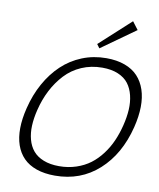

<svg xmlns="http://www.w3.org/2000/svg" viewBox="-113 -1180 1061 1278"><g transform="rotate(10 418.0 -541.5)"><path d="M737.8 -399.9Q752 -457 754.9 -507.8Q757.8 -558.6 746.8 -604Q735.8 -649.4 710.9 -682.1Q686 -714.8 641.1 -733.9Q596.2 -752.9 534.2 -752.9Q458.5 -752.9 394 -724.9Q329.6 -696.8 283.7 -647.2Q237.8 -597.7 205.8 -535.6Q173.8 -473.6 155.8 -399.9Q141.6 -342.3 139.4 -292Q137.2 -241.7 148.9 -198.2Q160.6 -154.8 186.5 -123.8Q212.4 -92.8 257.1 -75Q301.8 -57.1 362.8 -57.1Q424.3 -57.1 478 -75Q531.7 -92.8 572.5 -123.5Q613.3 -154.3 646.2 -198Q679.2 -241.7 701.4 -292Q723.6 -342.3 737.8 -399.9ZM811 -399.9Q763.7 -210.4 641.6 -100.3Q519.5 9.8 346.2 9.8Q275.4 9.8 221.4 -9Q167.5 -27.8 133.1 -63Q98.6 -98.1 81.3 -148.4Q64 -198.7 64.7 -262Q65.4 -325.2 84 -399.9Q106.9 -493.2 149.7 -570.1Q192.4 -647 251.2 -702.6Q310.1 -758.3 386.5 -789.1Q462.9 -819.8 549.8 -819.8Q620.6 -819.8 674.6 -800Q728.5 -780.3 762.7 -743.7Q796.9 -707 814.2 -655.3Q831.5 -603.5 830.6 -539.1Q829.6 -474.6 811 -399.9ZM681.2 -1092.8 721.2 -1040 491.2 -876 472.2 -901.9Z"/></g></svg>

Font: Sinkin Sans 300 Light Italic
Style: Regular
Weight: 300
Italic angle: -112°
Designer: Keith Bates
Foundry: K-Type
Version: Sinkin Sans (version 1.0)  by Keith Bates   •   © 2014   www